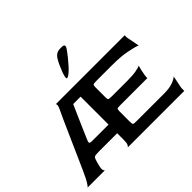

<svg xmlns="http://www.w3.org/2000/svg" viewBox="-181 -1140 1414 1414"><g transform="rotate(-45 526.0 -433.5)"><path d="M5 0Q8 -1 18.5 -15.5Q29 -30 45 -61Q53 -76 69 -112Q85 -148 107 -197Q129 -246 152.5 -299.5Q176 -353 198 -402Q220 -451 236.5 -488Q253 -525 261 -540Q277 -572 277.5 -586Q278 -600 271 -600H455V-510H365Q346 -468 326.5 -423Q307 -378 289.5 -338.5Q272 -299 261.5 -274Q251 -249 251 -249Q244 -233 246 -226Q248 -219 278 -219H455V-129H252Q230 -129 218.5 -127.5Q207 -126 201.5 -120Q196 -114 192 -100Q189 -91 185.5 -80Q182 -69 181 -61Q172 -28 176 -14Q180 0 187 0ZM421 0Q428 0 435 -14Q442 -28 442 -60V-540Q442 -572 435 -585.5Q428 -599 421 -600H991V-577L1011 -474Q986 -485 923 -497.5Q860 -510 771 -510H609Q579 -510 573.5 -505.5Q568 -501 568 -480V-379Q568 -357 573.5 -353Q579 -349 608 -349H766Q824 -349 859.5 -355.5Q895 -362 906 -369Q902 -354 897 -334Q892 -314 889 -294Q886 -274 886 -259H608Q579 -259 573.5 -255.5Q568 -252 568 -229V-122Q568 -99 573 -95Q578 -91 608 -91H892Q950 -91 985.5 -104.5Q1021 -118 1032 -131L1012 -31V0ZM468 -677Q461 -677 464 -694Q467 -711 476.5 -736Q486 -761 498 -787Q510 -813 521 -830Q535 -851 550.5 -859Q566 -867 590 -867H603Q644 -867 615 -827Q599 -804 578 -778Q557 -752 536 -729Q515 -706 497 -691.5Q479 -677 468 -677Z"/></g></svg>

Font: Red Rose Medium
Style: Regular
Weight: 500
Designer: Jaikishan Patel
Version: Version 2.000